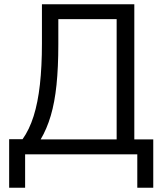

<svg xmlns="http://www.w3.org/2000/svg" viewBox="-20 -725 768 902"><path d="M23 157V-71H86Q118 -116 138 -179.5Q158 -243 167.5 -328Q177 -413 177 -521V-705H611V-70H700V157H625V0H98V157ZM171 -70H528V-635H254V-516Q254 -409 245.5 -326.5Q237 -244 218.5 -181.5Q200 -119 171 -70Z"/></svg>

Font: Nunito Sans 10pt SemiCondensed
Style: Regular
Weight: 400
Width: 4
Designer: Vernon Adams
Foundry: Vernon Adams
Version: Version 3.101;gftools[0.9.27]